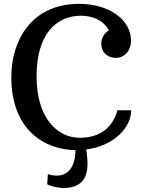

<svg xmlns="http://www.w3.org/2000/svg" viewBox="-20 -762 768 987"><path d="M226.1 133.3 222.7 185.1C236.8 195.8 288.1 204.6 303.2 204.6C427.2 204.6 442.4 120.1 422.9 6.3C562 -11.2 654.3 -103.5 654.3 -195.3H584C556.2 -97.7 485.4 -53.7 389.6 -53.7C278.3 -53.7 168 -150.9 168 -370.1C168 -587.4 270 -681.2 397 -681.2C452.6 -681.2 511.2 -659.7 539.6 -605.5C516.1 -592.3 500.5 -566.4 500.5 -537.1C500.5 -495.1 530.8 -464.4 574.7 -464.4C619.6 -464.4 653.3 -500.5 653.3 -552.7C653.3 -662.1 539.1 -742.2 386.7 -742.2C139.6 -742.2 38.1 -550.8 38.1 -366.2C38.1 -96.7 206.1 7.8 368.2 9.8C365.2 130.9 299.8 155.8 226.1 133.3Z"/></svg>

Font: Arbutus Slab
Style: Regular
Weight: 400
Designer: Karolina Lach
Foundry: Karolina Lach
Version: Version 1.001